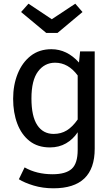

<svg xmlns="http://www.w3.org/2000/svg" viewBox="-20 -805 560 1038"><path d="M269 213Q211 213 161.5 198Q112 183 82 164L113 100Q178 137 264 137Q335 137 367.5 108Q400 79 400 5V-90Q375 -52 337 -30Q299 -8 250 -8Q184 -8 140 -42.5Q96 -77 73.5 -136.5Q51 -196 51 -271Q51 -345 75.5 -406Q100 -467 146 -503Q192 -539 258 -539Q342 -539 407 -467L413 -527H492V-1Q492 213 269 213ZM270 -81Q310 -81 341 -100Q372 -119 400 -159V-397Q349 -466 278 -466Q221 -466 185.5 -418.5Q150 -371 150 -273Q150 -176 181.5 -128.5Q213 -81 270 -81ZM291 -627H230L94 -740L134 -785L260 -701L387 -785L426 -740Z"/></svg>

Font: Trujillo
Style: Regular
Weight: 400
Designer: Fira Sans original fonts by bBox Type GmbH, Carrois Corporate GbR, & Edenspiekermann AG / Changes by Cristiano Sobral
Foundry: Fira Sans original fonts by bBox Type GmbH, Carrois Corporate GbR, & Edenspiekermann AG / Changes by Cristiano Sobral
Version: Version 4.301;October 17, 2021;FontCreator 14.0.0.2814 64-bi